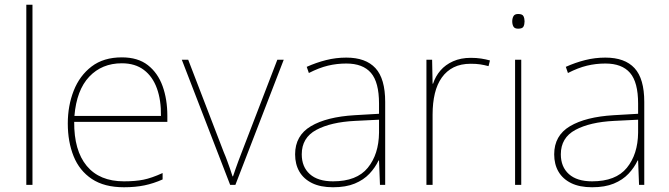

<svg xmlns="http://www.w3.org/2000/svg" viewBox="-20 -780 2821 810"><path d="M117 0H91V-760H117Z M494 -538Q562 -538 604 -505Q646 -472 666 -416.5Q686 -361 686 -291V-266H293Q292 -145 346 -80Q400 -15 503 -15Q551 -15 585.5 -22Q620 -29 666 -50V-23Q628 -6 589.5 2Q551 10 503 10Q420 10 367.5 -25Q315 -60 290.5 -121Q266 -182 266 -259Q266 -334 291 -397.5Q316 -461 366.5 -499.5Q417 -538 494 -538ZM494 -513Q410 -513 356.5 -456.5Q303 -400 294 -291H659Q660 -357 642 -407Q624 -457 587 -485Q550 -513 494 -513Z M951 0 747 -528H774L924 -138Q933 -117 939 -100Q945 -83 950.5 -68Q956 -53 961 -36H963Q969 -53 974 -68Q979 -83 985.5 -100Q992 -117 1000 -138L1150 -528H1177L973 0Z M1441 -537Q1523 -537 1564 -492.5Q1605 -448 1605 -350V0H1583L1579 -103H1577Q1563 -73 1538.5 -47Q1514 -21 1476.5 -5.5Q1439 10 1385 10Q1332 10 1296.5 -7.5Q1261 -25 1243 -56Q1225 -87 1225 -129Q1225 -208 1291.5 -247.5Q1358 -287 1476 -294L1579 -300V-343Q1579 -433 1545 -472.5Q1511 -512 1441 -512Q1401 -512 1363.5 -503Q1326 -494 1283 -472L1274 -498Q1314 -516 1355.5 -526.5Q1397 -537 1441 -537ZM1478 -270Q1376 -265 1314.5 -232Q1253 -199 1253 -129Q1253 -76 1287 -45.5Q1321 -15 1385 -15Q1485 -15 1531.5 -72Q1578 -129 1579 -220V-275Z M1966 -536Q1990 -536 2009.5 -533Q2029 -530 2047 -525L2041 -501Q2022 -506 2005.5 -508.5Q1989 -511 1966 -511Q1924 -511 1894 -496Q1864 -481 1844 -453Q1824 -425 1814.5 -385.5Q1805 -346 1805 -297V0H1779V-528H1803L1805 -427H1807Q1817 -458 1838 -482.5Q1859 -507 1891.5 -521.5Q1924 -536 1966 -536Z M2179 -528V0H2153V-528ZM2166 -721Q2184 -721 2188.5 -711.5Q2193 -702 2193 -690Q2193 -677 2188.5 -668Q2184 -659 2166 -659Q2151 -659 2146 -668Q2141 -677 2141 -690Q2141 -702 2146 -711.5Q2151 -721 2166 -721Z M2534 -537Q2616 -537 2657 -492.5Q2698 -448 2698 -350V0H2676L2672 -103H2670Q2656 -73 2631.5 -47Q2607 -21 2569.5 -5.5Q2532 10 2478 10Q2425 10 2389.5 -7.5Q2354 -25 2336 -56Q2318 -87 2318 -129Q2318 -208 2384.5 -247.5Q2451 -287 2569 -294L2672 -300V-343Q2672 -433 2638 -472.5Q2604 -512 2534 -512Q2494 -512 2456.5 -503Q2419 -494 2376 -472L2367 -498Q2407 -516 2448.5 -526.5Q2490 -537 2534 -537ZM2571 -270Q2469 -265 2407.5 -232Q2346 -199 2346 -129Q2346 -76 2380 -45.5Q2414 -15 2478 -15Q2578 -15 2624.5 -72Q2671 -129 2672 -220V-275Z"/></svg>

Font: Noto Sans Thai Thin
Style: Regular
Weight: 250
Designer: Monotype Design Team
Foundry: Monotype Imaging Inc.
Version: Version 2.001